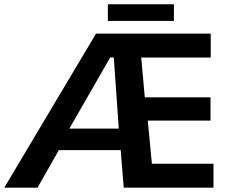

<svg xmlns="http://www.w3.org/2000/svg" viewBox="-30 -866 1132 886"><path d="M467.8 -769.5V-846.2H772.5V-769.5ZM290 -272.5H518.1L495.1 -600.6H478.5ZM-10.3 0 413.1 -710.9H942.4V-600.6H621.6L638.2 -417H941.4V-309.6H651.9L670.9 -110.4H955.1V0H541L526.9 -173.3H241.7L143.1 0Z"/></svg>

Font: Ride
Style: Bold
Weight: 700
Version: Version 3.000